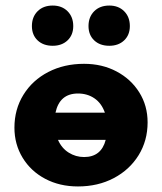

<svg xmlns="http://www.w3.org/2000/svg" viewBox="-20 -664 584 692"><path d="M512 -223Q512 -157 479.5 -104.5Q447 -52 390 -22Q333 8 261 8Q195 8 143 -19.5Q91 -47 61.5 -95.5Q32 -144 32 -204Q32 -270 64.5 -322.5Q97 -375 154 -404.5Q211 -434 283 -434Q348 -434 400 -406.5Q452 -379 482 -331Q512 -283 512 -223ZM180 -258H358Q346 -292 320.5 -309.5Q295 -327 261 -327Q195 -327 180 -258ZM361 -160H189Q202 -130 227.5 -114Q253 -98 283 -98Q345 -98 361 -160ZM95 -570Q95 -603 115.5 -623.5Q136 -644 170 -644Q203 -644 223.5 -623.5Q244 -603 244 -570Q244 -538 223.5 -518.5Q203 -499 170 -499Q136 -499 115.5 -518.5Q95 -538 95 -570ZM299 -570Q299 -603 319.5 -623.5Q340 -644 374 -644Q407 -644 427.5 -623.5Q448 -603 448 -570Q448 -538 427.5 -518.5Q407 -499 374 -499Q340 -499 319.5 -518.5Q299 -538 299 -570Z"/></svg>

Font: Ysabeau Ultrabold
Style: Regular
Weight: 800
Designer: Christian Thalmann (Catharsis Fonts)
Version: Version 0.003